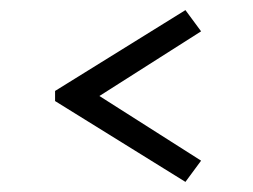

<svg xmlns="http://www.w3.org/2000/svg" viewBox="-20 -500 500 380"><path d="M347 -480 378 -438 139 -286V-334L378 -182L347 -140L89 -300V-320Z"/></svg>

Font: Kalnia Glaze Thin SemiBold
Style: Regular
Weight: 600
Version: Version 1.110